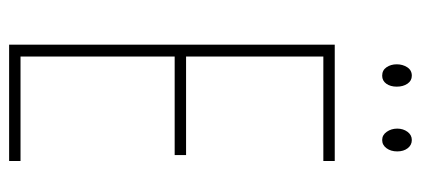

<svg xmlns="http://www.w3.org/2000/svg" viewBox="-271 -652 923 421"><g transform="rotate(90 190.5 -441.5)"><path d="M333 0H78V-714H333V-689H104V-388H320V-363H104V-25H333ZM121 -850Q121 -863 127.5 -873Q134 -883 146 -883Q157 -883 163.5 -873.5Q170 -864 170 -850Q170 -836 163.5 -827Q157 -818 146 -818Q134 -818 127.5 -827.5Q121 -837 121 -850ZM262 -851Q262 -864 269 -873.5Q276 -883 287 -883Q298 -883 305 -874Q312 -865 312 -851Q312 -837 305 -827.5Q298 -818 287 -818Q276 -818 269 -828Q262 -838 262 -851Z"/></g></svg>

Font: Noto Sans ExtraCondensed Thin
Style: Regular
Weight: 100
Width: 2
Designer: Monotype Design Team
Foundry: Monotype Imaging Inc.
Version: Version 2.013; ttfautohint (v1.8.4.7-5d5b)